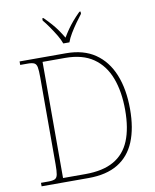

<svg xmlns="http://www.w3.org/2000/svg" viewBox="-99 -1006 875 1081"><g transform="rotate(-10 338.5 -465.5)"><path d="M50 0V-20H93Q118 -20 130 -26Q142 -32 145.5 -51Q149 -70 149 -108V-606Q149 -645 145.5 -663.5Q142 -682 130 -688Q118 -694 93 -694H50V-714H315Q415 -714 481.5 -668.5Q548 -623 582 -539.5Q616 -456 616 -342Q616 -233 584.5 -156.5Q553 -80 487 -40Q421 0 319 0ZM305 -25Q405 -25 467.5 -60.5Q530 -96 559 -166.5Q588 -237 588 -342Q588 -447 558.5 -525Q529 -603 467 -646Q405 -689 306 -689H177V-25ZM310 -771Q302 -794 286 -820.5Q270 -847 252 -873Q234 -899 218 -918V-931H225Q250 -906 267.5 -886Q285 -866 299 -846Q313 -826 328 -801Q343 -826 357 -846Q371 -866 388 -886Q405 -906 430 -931H437V-918Q422 -899 403.5 -873Q385 -847 369 -820.5Q353 -794 345 -771Z"/></g></svg>

Font: Noto Serif Ethiopic Thin
Style: Regular
Weight: 250
Version: Version 2.102